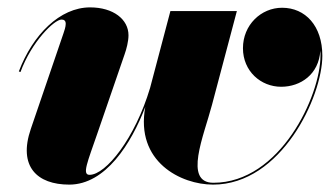

<svg xmlns="http://www.w3.org/2000/svg" viewBox="-20 -490 893 520"><path d="M244 -129.5 317.5 -343C322.5 -357 328 -378 328 -394.5C328 -437.5 287 -470 224 -470C142.5 -470 69 -396.5 31 -296.5L35.5 -295C65.5 -377 127 -437 146.5 -437C153 -437 158 -434.5 158 -425.5C158 -417 154 -406 152 -400L63.5 -141C28.5 -39 80.5 10 167.5 10C266 10 335.5 -101 373.5 -200.5C346 -51.5 470.5 10 557 10C742 10 853 -228.5 853 -339C853 -420 807 -469 744 -469C687 -469 638 -422.5 638 -359.5C638 -297 686.5 -255 741.5 -255C794.5 -255 843.5 -289 847.5 -352.5C848 -348 848 -343.5 848 -339C848 -231 739 5 558 5C476.5 5 532 -122 554 -205.5L621.5 -460H441.5L386.5 -252C346 -116 267 -16.5 222.5 -16.5C201.5 -16.5 217 -51 244 -129.5Z"/></svg>

Font: Bodoni* 36pt Fatface
Style: Italic
Weight: 900
Italic angle: -13°
Version: Version 2.3